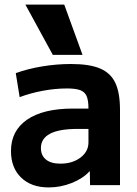

<svg xmlns="http://www.w3.org/2000/svg" viewBox="-20 -810 600 840"><path d="M28 -149Q28 -238 98.5 -286.5Q169 -335 299 -335H367Q367 -371 359 -389.5Q351 -408 331 -415.5Q311 -423 273 -423Q222 -423 168 -413Q114 -403 66 -385L49 -490Q101 -509 164.5 -519.5Q228 -530 291 -530Q371 -530 417.5 -510.5Q464 -491 484.5 -447.5Q505 -404 505 -329V0H374L373 -60H371Q343 -29 294 -9.5Q245 10 193 10Q117 10 72.5 -33Q28 -76 28 -149ZM244 -94Q297 -94 332 -120.5Q367 -147 367 -187V-246H319Q159 -246 159 -162Q159 -130 181 -112Q203 -94 244 -94ZM91 -790H261L341 -570H211Z"/></svg>

Font: Enso
Style: Bold
Weight: 700
Designer: Coji Morishita
Foundry: UNDERFOREST DESIGN
Version: Version 1.000